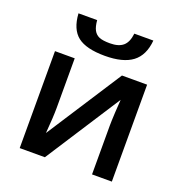

<svg xmlns="http://www.w3.org/2000/svg" viewBox="-137 -886 950 1005"><g transform="rotate(20 338.5 -384.0)"><path d="M191.9 -540V-263.2Q191.9 -214.8 184.1 -121.1L455.1 -540H595.2V0H484.9V-272Q484.9 -294.4 487.5 -344.7Q490.2 -395 492.2 -418L222.2 0H82V-540ZM335 -606Q231.4 -606 183.3 -643.3Q135.3 -680.7 129.9 -768.1H233.9Q236.8 -732.9 247.3 -713.4Q257.8 -693.8 277.6 -685.3Q297.4 -676.8 337.9 -676.8Q385.7 -676.8 410.6 -698Q435.5 -719.2 440.9 -768.1H546.9Q539.6 -684.1 487.8 -645Q436 -606 335 -606Z"/></g></svg>

Font: JBL Sans
Style: Semibold
Weight: 600
Version: Version 1.10